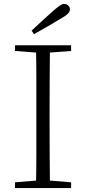

<svg xmlns="http://www.w3.org/2000/svg" viewBox="-20 -952 436 972"><path d="M140 -797Q168 -823 195 -848Q222 -873 247 -895Q270 -915 282.5 -923.5Q295 -932 305 -932Q317 -932 325.5 -924Q334 -916 334 -905Q334 -893 323 -882Q312 -871 283 -855Q252 -836 219 -817Q186 -798 152 -779ZM56 0V-29L188 -40H207L340 -29V0ZM162 0Q164 -83 164 -166Q164 -249 164 -333V-390Q164 -474 164 -557.5Q164 -641 162 -723H233Q232 -641 231.5 -557.5Q231 -474 231 -390V-333Q231 -249 231.5 -166Q232 -83 233 0ZM56 -694V-723H340V-694L207 -684H188Z"/></svg>

Font: Noto Serif HK ExtraLight
Style: Regular
Weight: 200
Designer: Ryoko NISHIZUKA 西塚涼子 (kana & ideographs); Frank Grießhammer (Latin, Greek & Cyrillic); Wenlong ZHANG 张文龙 (bopomofo); San
Foundry: Adobe
Version: Version 2.002-H1;hotconv 1.1.0;makeotfexe 2.6.0